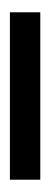

<svg xmlns="http://www.w3.org/2000/svg" viewBox="127 -822 103 398"><g transform="rotate(90 179.0 -623.5)"><path d="M6 -592V-655H353V-592Z"/></g></svg>

Font: DM Sans 9pt 36pt
Style: Regular
Weight: 400
Version: Version 4.004;gftools[0.9.30]